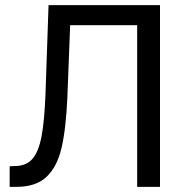

<svg xmlns="http://www.w3.org/2000/svg" viewBox="-20 -727 721 747"><path d="M17.6 -80.1 38.1 -81.1Q82 -81.1 106.2 -108.9Q130.4 -136.7 141.8 -197.5Q153.3 -258.3 157.2 -367.2L168.9 -707H602.5V0H513.7V-628.9H252.9L242.2 -349.6Q236.8 -226.6 219.7 -152.6Q202.6 -78.6 161.4 -39.3Q120.1 0 43.9 0H17.6Z"/></svg>

Font: Pretendard GOV
Style: Regular
Weight: 400
Designer: Base glyphs from Inter by Rasmus Andersson; Hangeul glyphs from Noto Sans CJK(Source Han Sans) by Jang Soo-young and Kan
Foundry: Kil Hyung-jin
Version: Version 1.309